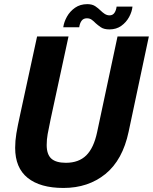

<svg xmlns="http://www.w3.org/2000/svg" viewBox="-20 -918 756 950"><path d="M616.5 -266.5Q587 -126.5 501.8 -57.2Q416.5 12 294 12Q179 12 117 -37.8Q55 -87.5 55 -186.5Q55 -221.5 61 -257.8Q67 -294 80 -352.5L163.5 -737.5H319L231 -330.5Q220.5 -281.5 215.8 -254.5Q211 -227.5 211 -200.5Q211 -154 234 -133.2Q257 -112.5 306 -112.5Q369.5 -112.5 406.8 -149.2Q444 -186 460.5 -264L561.5 -737.5H716.5ZM635.5 -885.5Q633 -860 618.8 -833.8Q604.5 -807.5 580 -790Q555.5 -772.5 521.5 -772.5Q494.5 -772.5 479.2 -783Q464 -793.5 453.5 -803Q444 -813 434 -820.2Q424 -827.5 410 -827.5Q392.5 -827.5 383.5 -815Q374.5 -802.5 372 -783H293Q296.5 -809 311.2 -835.5Q326 -862 351.5 -879.8Q377 -897.5 412 -897.5Q436.5 -897.5 451.8 -887Q467 -876.5 477 -866.5Q487 -856.5 498.2 -849.2Q509.5 -842 522 -842Q537.5 -842 546 -854Q554.5 -866 557 -885.5Z"/></svg>

Font: Epilogue
Style: Bold Italic
Weight: 700
Italic angle: -12°
Designer: Tyler Finck
Foundry: Etcetera Type Co
Version: Version 2.111; ttfautohint (v1.8.3)